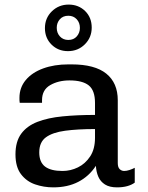

<svg xmlns="http://www.w3.org/2000/svg" viewBox="-20 -799 638 829"><path d="M210 10Q169 10 131.6 -2.9Q94.2 -15.8 70.5 -47.1Q46.8 -78.5 46.8 -132.5Q46.8 -187.8 71.5 -221.5Q96.2 -255.2 141.8 -272.9Q187.2 -290.5 250.4 -296.6Q313.5 -302.8 390.2 -302.8V-354.8Q390.2 -408.5 363.4 -430.1Q336.5 -451.8 279.8 -451.8Q232.2 -451.8 196.9 -431.5Q161.5 -411.2 161.5 -366.5V-355H65.2Q64.2 -359.5 64.1 -365.2Q64 -371 64 -376.5Q64 -420.8 91.2 -453.4Q118.5 -486 166.4 -503.5Q214.2 -521 275.2 -521H289Q389.5 -521 439 -481Q488.5 -441 488.5 -366.2V-95.2Q488.5 -76.5 496.9 -68.6Q505.2 -60.8 516.2 -60.8Q526.5 -60.8 539 -64.9Q551.5 -69 561.8 -74.5V-10.5Q548.8 -0.8 529.6 4.6Q510.5 10 485 10Q453 10 433.4 -2.4Q413.8 -14.8 404.6 -35.8Q395.5 -56.8 394 -83Q364.5 -37.8 318.2 -13.9Q272 10 210 10ZM250 -60.8Q284.8 -60.8 316.6 -76.4Q348.5 -92 369.4 -123.8Q390.2 -155.5 390.2 -204V-241.8Q315.2 -241.8 261.1 -234.5Q207 -227.2 178.2 -206.1Q149.5 -185 149.5 -141Q149.5 -98.8 174.5 -79.8Q199.5 -60.8 250 -60.8ZM273.5 -578.2Q231 -578.2 202.5 -606.5Q174 -634.8 174 -677.4Q174 -721 203.9 -750.1Q233.7 -779.2 276.5 -779.2Q319 -779.2 347.5 -751.4Q376 -723.5 376 -679.9Q376 -637.2 346.5 -607.8Q317 -578.2 273.5 -578.2ZM275 -626.5Q298.2 -626.5 311.6 -642Q325 -657.5 325 -678.5Q325 -701 311.1 -716Q297.2 -731 275 -731Q251.8 -731 238.4 -715.8Q225 -700.7 225 -679Q225 -656.5 238.9 -641.5Q252.8 -626.5 275 -626.5Z"/></svg>

Font: Chivo Medium
Style: Regular
Weight: 500
Designer: Hector Gatti
Foundry: Omnibus-Type
Version: Version 2.002